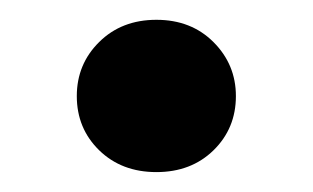

<svg xmlns="http://www.w3.org/2000/svg" viewBox="-20 -165 313 192"><path d="M136.4 7.1Q101.6 7.1 79.2 -14.7Q56.8 -36.6 56.8 -68.9Q56.8 -100.9 79.2 -123Q101.6 -145.2 136.4 -145.2Q171.2 -145.2 193.5 -122.9Q215.9 -100.5 215.9 -68.9Q215.9 -36.6 193.5 -14.7Q171.2 7.1 136.4 7.1Z"/></svg>

Font: Interface
Style: Bold
Weight: 700
Designer: Rasmus Andersson
Foundry: rsms
Version: Version 1.8